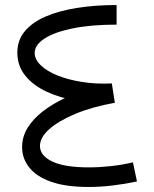

<svg xmlns="http://www.w3.org/2000/svg" viewBox="-20 -738 614 764"><path d="M333 6Q241 6 182.5 -15Q124 -36 96 -72Q68 -108 68 -152Q68 -195 90.5 -230.5Q113 -266 150.5 -295Q188 -324 235 -346Q282 -368 331 -383.5Q380 -399 425 -406L437 -329Q347 -313 280 -285Q213 -257 176 -224Q139 -191 139 -157Q139 -119 187.5 -95.5Q236 -72 333 -72Q376 -72 421.5 -77Q467 -82 509 -92L525 -16Q479 -6 429 0Q379 6 333 6ZM428 -328Q356 -325 288 -336.5Q220 -348 166 -373Q112 -398 80.5 -437Q49 -476 49 -529Q49 -578 78.5 -613.5Q108 -649 161 -672Q214 -695 286.5 -706.5Q359 -718 444 -718V-640Q342 -640 269 -625Q196 -610 157 -584.5Q118 -559 118 -527Q118 -502 142 -478.5Q166 -455 208 -438Q250 -421 305.5 -412Q361 -403 425 -406Z"/></svg>

Font: Alexandria Light
Style: Regular
Weight: 300
Designer: Mohamed Gaber
Foundry: Kief Type Foundry
Version: Version 5.100